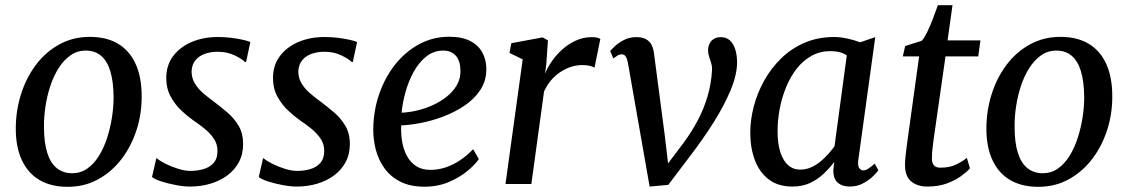

<svg xmlns="http://www.w3.org/2000/svg" viewBox="-20 -711 4360 742"><path d="M327 -568.5Q392 -568.5 436.5 -541.8Q481 -515 504.2 -463.8Q527.5 -412.5 527.5 -339.5Q528 -272 507.8 -209Q487.5 -146 449.8 -96.5Q412 -47 359.2 -18Q306.5 11 241.5 11Q178 11 133.2 -15Q88.5 -41 64.8 -91.5Q41 -142 41 -213.5Q41 -282.5 61 -346.2Q81 -410 118.5 -460Q156 -510 209 -539.2Q262 -568.5 327 -568.5ZM311.5 -515.5Q278.5 -515.5 252.5 -497.2Q226.5 -479 207 -448.5Q187.5 -418 174.8 -379.8Q162 -341.5 155.8 -300.2Q149.5 -259 150 -220.5Q150 -159.5 162.8 -119.8Q175.5 -80 200 -60.8Q224.5 -41.5 259 -41.5Q291.5 -41.5 317.2 -59.5Q343 -77.5 362 -108Q381 -138.5 393.5 -176.8Q406 -215 412.5 -256Q419 -297 419 -335.5Q418.5 -396.5 406.2 -436.2Q394 -476 370.2 -495.8Q346.5 -515.5 311.5 -515.5Z M931 -471.5H926.5Q916.5 -482.5 887.2 -496.8Q858 -511 821.5 -511Q794 -511 771.8 -503Q749.5 -495 736 -479Q722.5 -463 720.5 -438.5Q719.5 -412.5 731.5 -391.2Q743.5 -370 763.8 -352.2Q784 -334.5 807.5 -317.5Q832.5 -298.5 858.2 -276.8Q884 -255 901.8 -225.5Q919.5 -196 919.5 -154.5Q919.5 -114.5 903 -84Q886.5 -53.5 857.8 -32.5Q829 -11.5 792.2 -0.8Q755.5 10 714.5 10Q690.5 10 659.8 4.2Q629 -1.5 603 -10Q577 -18.5 567.5 -27L584 -99H586.5Q598 -89 620.5 -77.8Q643 -66.5 669 -58.5Q695 -50.5 716.5 -50.5Q741 -50.5 765 -57Q789 -63.5 804.8 -80.5Q820.5 -97.5 820.5 -128Q820.5 -154.5 806.2 -175.5Q792 -196.5 770.2 -214Q748.5 -231.5 725.5 -247Q705.5 -261 681.2 -283.5Q657 -306 639.8 -337.5Q622.5 -369 622.5 -410Q622.5 -458.5 649 -494Q675.5 -529.5 720.8 -548.8Q766 -568 822 -568Q848.5 -568 874.2 -564.8Q900 -561.5 919.8 -557Q939.5 -552.5 947.5 -548.5Z M1343.5 -471.5H1339Q1329 -482.5 1299.8 -496.8Q1270.5 -511 1234 -511Q1206.5 -511 1184.2 -503Q1162 -495 1148.5 -479Q1135 -463 1133 -438.5Q1132 -412.5 1144 -391.2Q1156 -370 1176.2 -352.2Q1196.5 -334.5 1220 -317.5Q1245 -298.5 1270.8 -276.8Q1296.5 -255 1314.2 -225.5Q1332 -196 1332 -154.5Q1332 -114.5 1315.5 -84Q1299 -53.5 1270.2 -32.5Q1241.5 -11.5 1204.8 -0.8Q1168 10 1127 10Q1103 10 1072.2 4.2Q1041.5 -1.5 1015.5 -10Q989.5 -18.5 980 -27L996.5 -99H999Q1010.5 -89 1033 -77.8Q1055.5 -66.5 1081.5 -58.5Q1107.5 -50.5 1129 -50.5Q1153.5 -50.5 1177.5 -57Q1201.5 -63.5 1217.2 -80.5Q1233 -97.5 1233 -128Q1233 -154.5 1218.8 -175.5Q1204.5 -196.5 1182.8 -214Q1161 -231.5 1138 -247Q1118 -261 1093.8 -283.5Q1069.5 -306 1052.2 -337.5Q1035 -369 1035 -410Q1035 -458.5 1061.5 -494Q1088 -529.5 1133.2 -548.8Q1178.5 -568 1234.5 -568Q1261 -568 1286.8 -564.8Q1312.5 -561.5 1332.2 -557Q1352 -552.5 1360 -548.5Z M1830.5 -96Q1817 -76 1787.2 -51Q1757.5 -26 1715 -7.8Q1672.5 10.5 1620.5 10.5Q1566 10.5 1528 -8.5Q1490 -27.5 1466.5 -59.8Q1443 -92 1432.5 -131.8Q1422 -171.5 1422.5 -213Q1423.5 -285 1446 -349.2Q1468.5 -413.5 1508.2 -463Q1548 -512.5 1601 -540.8Q1654 -569 1716 -569Q1765 -569 1796.5 -553Q1828 -537 1843.5 -509Q1859 -481 1859.5 -446.5Q1860 -399.5 1836.5 -363.8Q1813 -328 1774.8 -302.5Q1736.5 -277 1692 -260.2Q1647.5 -243.5 1604.8 -235.5Q1562 -227.5 1530.5 -226.5Q1529 -195 1534 -164.5Q1539 -134 1552.2 -109Q1565.5 -84 1588 -69.2Q1610.5 -54.5 1643 -54.5Q1673.5 -54.5 1702.5 -64.2Q1731.5 -74 1758.5 -92Q1785.5 -110 1808.5 -134.5ZM1693 -515.5Q1656 -515.5 1627.2 -492.5Q1598.5 -469.5 1578.5 -433Q1558.5 -396.5 1547 -354.8Q1535.5 -313 1532 -275.5Q1560 -276.5 1591.2 -283.8Q1622.5 -291 1652.2 -304.5Q1682 -318 1706.5 -337.5Q1731 -357 1745.5 -382Q1760 -407 1759.5 -437.5Q1759 -476.5 1741.2 -496Q1723.5 -515.5 1693 -515.5Z M1933.5 0 2000 -481.5 1949 -506.5 1956 -544 2077 -566.5 2097.5 -555 2091.5 -466 2086.5 -426Q2095 -448.5 2111.8 -473Q2128.5 -497.5 2152 -519Q2175.5 -540.5 2205 -554Q2234.5 -567.5 2267.5 -567.5Q2276.5 -567.5 2286 -565.8Q2295.5 -564 2300 -560L2277.5 -449.5Q2272 -453.5 2259.8 -456.5Q2247.5 -459.5 2229 -459.5Q2209 -459.5 2188.5 -453.2Q2168 -447 2148 -434.2Q2128 -421.5 2111.2 -402.5Q2094.5 -383.5 2082.5 -357.5L2033.5 0Z M2406.5 -469Q2403.5 -484 2398.2 -492.5Q2393 -501 2383 -501Q2373 -501 2365 -495.5Q2357 -490 2350.5 -485L2338 -514Q2342 -519 2355.8 -532Q2369.5 -545 2390.8 -556.2Q2412 -567.5 2438.5 -567.5Q2463 -567.5 2477.5 -559Q2492 -550.5 2499 -535.5Q2506 -520.5 2508 -500.5L2549 -188L2567 -35.5L2535 -44L2621 -158Q2652.5 -200.5 2676.2 -245.2Q2700 -290 2714.2 -338.2Q2728.5 -386.5 2731.5 -437.5Q2732.5 -453.5 2728.5 -466.8Q2724.5 -480 2720.5 -492Q2716.5 -504 2716.5 -516Q2716.5 -540 2730 -553.8Q2743.5 -567.5 2765 -567.5Q2787 -567.5 2800.8 -554.8Q2814.5 -542 2821.5 -520Q2828.5 -498 2828.5 -470.5Q2828.5 -422.5 2803.5 -362.5Q2778.5 -302.5 2737.8 -238Q2697 -173.5 2650 -112L2562.5 3.5L2490.5 10L2458.5 -172.5Z M3297 -93Q3294 -69.5 3300.8 -61Q3307.5 -52.5 3316 -52.5Q3325 -52.5 3335.2 -59Q3345.5 -65.5 3360.5 -78.5L3374.5 -53Q3370.5 -46.5 3355.2 -31.2Q3340 -16 3316.5 -3Q3293 10 3263.5 10Q3235 10 3217.5 -5Q3200 -20 3200.5 -54L3204 -85Q3186.5 -62 3163.8 -40.2Q3141 -18.5 3111.2 -4.2Q3081.5 10 3042.5 10Q2987 10 2951 -17.5Q2915 -45 2897.2 -92.2Q2879.5 -139.5 2879.5 -198Q2879.5 -247.5 2893 -299.5Q2906.5 -351.5 2933.2 -399.5Q2960 -447.5 2999 -485.5Q3038 -523.5 3089.5 -545.8Q3141 -568 3204 -568Q3227 -568 3254.8 -562Q3282.5 -556 3304 -547.5L3362.5 -567.5ZM3252.5 -497Q3239 -506 3223 -509.8Q3207 -513.5 3189.5 -513.5Q3149 -513.5 3116.2 -495.2Q3083.5 -477 3059 -445.8Q3034.5 -414.5 3018 -374.2Q3001.5 -334 2993.2 -290.2Q2985 -246.5 2985 -203.5Q2985 -155 2996 -122Q3007 -89 3026.2 -72.2Q3045.5 -55.5 3071 -55.5Q3094.5 -55.5 3114.2 -64.2Q3134 -73 3150.8 -86.8Q3167.5 -100.5 3181 -116Q3194.5 -131.5 3205 -145.5Z M3588.5 -175.5Q3586.5 -158.5 3584.8 -145.8Q3583 -133 3582.2 -121.5Q3581.5 -110 3581.5 -96.5Q3581.5 -80.5 3589.5 -71.8Q3597.5 -63 3614 -63Q3650.5 -63 3675.8 -75.5Q3701 -88 3716.5 -101L3728.5 -60.5Q3717 -47 3694.2 -30.5Q3671.5 -14 3639 -2Q3606.5 10 3563.5 10Q3526 10 3501.8 -9.5Q3477.5 -29 3477.5 -74Q3477.5 -79.5 3477.8 -86.2Q3478 -93 3479 -102.2Q3480 -111.5 3481.5 -124Q3483 -136.5 3485 -153L3532 -493H3469L3478 -533L3542.5 -553.5Q3553 -565.5 3564.5 -589.8Q3576 -614 3586.5 -641.8Q3597 -669.5 3604.5 -691H3661L3642 -555H3769L3760.5 -493H3634Z M4078 -568.5Q4143 -568.5 4187.5 -541.8Q4232 -515 4255.2 -463.8Q4278.5 -412.5 4278.5 -339.5Q4279 -272 4258.8 -209Q4238.5 -146 4200.8 -96.5Q4163 -47 4110.2 -18Q4057.5 11 3992.5 11Q3929 11 3884.2 -15Q3839.5 -41 3815.8 -91.5Q3792 -142 3792 -213.5Q3792 -282.5 3812 -346.2Q3832 -410 3869.5 -460Q3907 -510 3960 -539.2Q4013 -568.5 4078 -568.5ZM4062.5 -515.5Q4029.5 -515.5 4003.5 -497.2Q3977.5 -479 3958 -448.5Q3938.5 -418 3925.8 -379.8Q3913 -341.5 3906.8 -300.2Q3900.5 -259 3901 -220.5Q3901 -159.5 3913.8 -119.8Q3926.5 -80 3951 -60.8Q3975.5 -41.5 4010 -41.5Q4042.5 -41.5 4068.2 -59.5Q4094 -77.5 4113 -108Q4132 -138.5 4144.5 -176.8Q4157 -215 4163.5 -256Q4170 -297 4170 -335.5Q4169.5 -396.5 4157.2 -436.2Q4145 -476 4121.2 -495.8Q4097.5 -515.5 4062.5 -515.5Z"/></svg>

Font: Merriweather Light 18pt
Style: Italic
Weight: 400
Italic angle: -7.8°
Version: Version 2.101